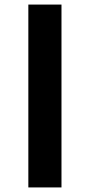

<svg xmlns="http://www.w3.org/2000/svg" viewBox="-20 -770 393 840"><path d="M104 -750H249V50H104Z"/></svg>

Font: Haskoy ExtraBold
Style: Regular
Weight: 800
Designer: Ertekin Erdin
Foundry: Ertekin Erdin
Version: Version 2.000; ttfautohint (v1.8.4.7-5d5b)